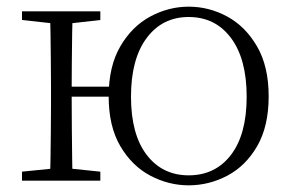

<svg xmlns="http://www.w3.org/2000/svg" viewBox="-20 -542 877 576"><path d="M46 0V-27L155 -38H175L281 -27V0ZM46 -482V-508H281V-482L175 -470H155ZM130 0Q131 -24 131.5 -64.5Q132 -105 132.5 -148.5Q133 -192 133 -226V-283Q133 -316 132.5 -359.5Q132 -403 131.5 -443.5Q131 -484 130 -508H198Q197 -484 196.5 -443.5Q196 -403 195.5 -358Q195 -313 195 -277V-256Q195 -207 195.5 -157Q196 -107 196.5 -65.5Q197 -24 198 0ZM163 -252V-282H347V-252ZM546 14Q486 14 431 -15Q376 -44 341 -103.5Q306 -163 306 -253Q306 -343 341 -403Q376 -463 431 -492.5Q486 -522 546 -522Q607 -522 661.5 -492.5Q716 -463 751 -403Q786 -343 786 -253Q786 -163 751.5 -103.5Q717 -44 662 -15Q607 14 546 14ZM546 -16Q626 -16 673 -77.5Q720 -139 720 -252Q720 -365 673 -428Q626 -491 546 -491Q467 -491 420 -428Q373 -365 373 -252Q373 -139 420 -77.5Q467 -16 546 -16Z"/></svg>

Font: Noto Serif KR ExtraLight
Style: Regular
Weight: 200
Designer: Ryoko NISHIZUKA 西塚涼子 (kana & ideographs); Frank Grießhammer (Latin, Greek & Cyrillic); Wenlong ZHANG 张文龙 (bopomofo); San
Foundry: Adobe
Version: Version 2.002-H1;hotconv 1.1.0;makeotfexe 2.6.0